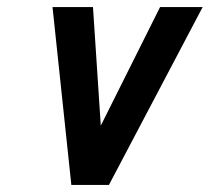

<svg xmlns="http://www.w3.org/2000/svg" viewBox="-20 -521 591 541"><path d="M128 -501 181 0H287L551 -501H431L264 -167L242 -501Z"/></svg>

Font: Advent Pro
Style: Bold Italic
Weight: 700
Italic angle: -12°
Designer: VivaRado, Andreas Kalpakidis
Foundry: VivaRado, Andreas Kalpakidis
Version: Version 3.000